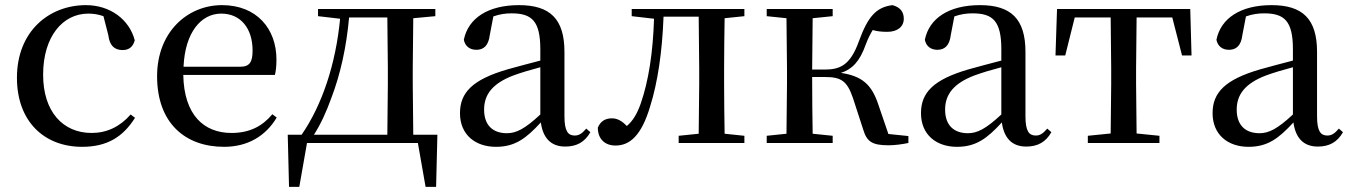

<svg xmlns="http://www.w3.org/2000/svg" viewBox="-20 -557 5260 748"><path d="M300 15C399 15 460 -25 506 -98L489 -111C447 -63 396 -39 337 -39C225 -39 148 -122 148 -266C148 -414 224 -504 324 -504C344 -504 363 -501 383 -494L402 -420C407 -378 427 -362 458 -362C482 -362 498 -374 505 -400C484 -481 409 -537 315 -537C172 -537 46 -436 46 -254C46 -84 152 15 300 15Z M853 15C945 15 1015 -27 1058 -99L1041 -112C1002 -65 952 -39 882 -39C775 -39 697 -108 694 -265H1051C1055 -281 1057 -301 1057 -325C1057 -445 980 -537 845 -537C710 -537 592 -432 592 -260C592 -78 701 15 853 15ZM695 -297C701 -432 764 -504 842 -504C918 -504 964 -446 964 -360C964 -316 953 -297 916 -297Z M1219 -494 1305 -484C1288 -307 1235 -148 1155 -32H1101L1106 171H1146L1176 0H1608L1638 171H1679L1684 -32H1590L1588 -230V-292L1590 -486L1676 -494V-522H1219ZM1489 -32H1203C1230 -74 1252 -123 1270 -173C1307 -269 1330 -377 1340 -489H1489L1491 -292V-230Z M2182 14C2226 14 2258 -3 2280 -42L2264 -56C2247 -36 2235 -29 2219 -29C2193 -29 2179 -46 2179 -104V-355C2179 -483 2123 -537 2002 -537C1881 -537 1804 -486 1787 -402C1792 -377 1810 -363 1836 -363C1863 -363 1883 -378 1888 -420L1902 -493C1927 -502 1950 -505 1973 -505C2052 -505 2085 -475 2085 -365V-321C2043 -310 1997 -298 1958 -287C1820 -247 1772 -196 1772 -116C1772 -32 1832 15 1912 15C1986 15 2029 -17 2087 -80C2095 -21 2125 14 2182 14ZM2085 -111C2025 -55 1991 -38 1955 -38C1901 -38 1866 -68 1866 -130C1866 -189 1899 -232 1980 -263C2010 -274 2047 -285 2085 -295Z M2701 0H2880V-28L2803 -36C2802 -92 2801 -175 2801 -230V-292C2801 -346 2802 -430 2803 -486L2880 -494V-522H2441V-494L2528 -484C2524 -354 2507 -242 2476 -153C2461 -111 2445 -86 2422 -66C2403 -86 2385 -96 2364 -96C2338 -96 2320 -85 2309 -60C2309 -15 2337 10 2378 10C2433 10 2479 -28 2513 -143C2542 -235 2560 -355 2565 -492H2702L2704 -292V-230L2702 -36L2624 -28V0Z M3343 -52C3357 -5 3378 9 3442 9C3465 9 3496 5 3519 0V-27L3441 -35L3401 -152C3375 -229 3337 -261 3256 -273C3299 -287 3329 -316 3353 -384C3362 -408 3371 -425 3380 -440C3397 -435 3414 -433 3437 -433C3475 -433 3501 -452 3501 -484C3501 -512 3486 -529 3457 -537C3393 -529 3361 -492 3326 -396C3292 -301 3251 -286 3192 -286H3144L3146 -486L3224 -494V-522H2967V-494L3044 -486L3046 -292V-230L3044 -36L2967 -28V0H3224V-28L3146 -36C3145 -92 3144 -178 3144 -257H3193C3257 -257 3280 -242 3303 -175Z M3978 14C4022 14 4054 -3 4076 -42L4060 -56C4043 -36 4031 -29 4015 -29C3989 -29 3975 -46 3975 -104V-355C3975 -483 3919 -537 3798 -537C3677 -537 3600 -486 3583 -402C3588 -377 3606 -363 3632 -363C3659 -363 3679 -378 3684 -420L3698 -493C3723 -502 3746 -505 3769 -505C3848 -505 3881 -475 3881 -365V-321C3839 -310 3793 -298 3754 -287C3616 -247 3568 -196 3568 -116C3568 -32 3628 15 3708 15C3782 15 3825 -17 3883 -80C3891 -21 3921 14 3978 14ZM3881 -111C3821 -55 3787 -38 3751 -38C3697 -38 3662 -68 3662 -130C3662 -189 3695 -232 3776 -263C3806 -274 3843 -285 3881 -295Z M4306 0H4497V-28L4408 -37L4406 -230V-292L4408 -489H4547L4585 -341H4622L4617 -522H4098L4092 -341H4130L4167 -489H4307L4309 -292V-230L4307 -37L4218 -28V0Z M5114 14C5158 14 5190 -3 5212 -42L5196 -56C5179 -36 5167 -29 5151 -29C5125 -29 5111 -46 5111 -104V-355C5111 -483 5055 -537 4934 -537C4813 -537 4736 -486 4719 -402C4724 -377 4742 -363 4768 -363C4795 -363 4815 -378 4820 -420L4834 -493C4859 -502 4882 -505 4905 -505C4984 -505 5017 -475 5017 -365V-321C4975 -310 4929 -298 4890 -287C4752 -247 4704 -196 4704 -116C4704 -32 4764 15 4844 15C4918 15 4961 -17 5019 -80C5027 -21 5057 14 5114 14ZM5017 -111C4957 -55 4923 -38 4887 -38C4833 -38 4798 -68 4798 -130C4798 -189 4831 -232 4912 -263C4942 -274 4979 -285 5017 -295Z"/></svg>

Font: Source Han Serif SC Medium
Style: Regular
Weight: 500
Designer: Ryoko NISHIZUKA 西塚涼子 (kana & ideographs); Frank Grießhammer (Latin, Greek & Cyrillic); Wenlong ZHANG 张文龙 (bopomofo); San
Foundry: Adobe
Version: Version 2.003;hotconv 1.1.1;makeotfexe 2.6.0